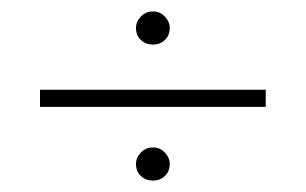

<svg xmlns="http://www.w3.org/2000/svg" viewBox="-20 -517 535 336"><path d="M50 -360H445V-330H50ZM50 -360H445V-330H50ZM277 -468Q277 -455 268.5 -447Q260 -439 248 -439Q235 -439 226.5 -447Q218 -455 218 -468Q218 -479 226.5 -488Q235 -497 248 -497Q260 -497 268.5 -488Q277 -479 277 -468ZM277 -230Q277 -217 268.5 -209Q260 -201 248 -201Q235 -201 226.5 -209Q218 -217 218 -230Q218 -241 226.5 -250Q235 -259 248 -259Q260 -259 268.5 -250Q277 -241 277 -230Z"/></svg>

Font: Phudu Light Light
Style: Regular
Weight: 300
Version: Version 1.005;gftools[0.9.23]